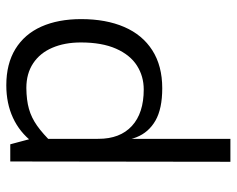

<svg xmlns="http://www.w3.org/2000/svg" viewBox="-92 -436 758 615"><g transform="rotate(-90 287.5 -129.0)"><path d="M311.8 11.2Q246.2 11.2 208.3 -10.5Q170.4 -32.2 154.9 -71.5Q139.4 -110.8 140.4 -171.9L149.7 -239.5L149.8 -193.1Q149.8 -124 190.9 -86.1Q232.1 -48.1 307.9 -48.1Q350.2 -48.1 384.3 -69.8Q418.5 -91.6 438.5 -136.7Q458.5 -181.9 458.5 -249.5Q458.5 -301.5 441.5 -341Q424.6 -380.5 391.7 -402.3Q358.9 -424.1 312.5 -424.1Q273.8 -423.7 245.8 -415.8Q217.9 -408 192 -389.8Q166.1 -371.6 133.9 -338.4L139 -404.1Q171.1 -445.7 217.3 -467Q263.4 -488.3 321.4 -488.3Q390.1 -488.3 437.7 -459.1Q485.2 -429.9 509.3 -376Q533.3 -322 533.3 -248.5Q533.3 -168.9 508.1 -110.6Q482.9 -52.2 433.2 -20.5Q383.5 11.2 311.8 11.2ZM77.3 -475.6H132.3L152.1 -401.4L149.7 -362.8V229.5H76.3Z"/></g></svg>

Font: DavidDev Light
Style: Regular
Weight: 300
Designer: David.dev
Foundry: David.dev
Version: Version 1.001;FEAKit 1.0